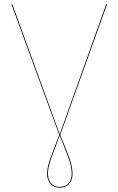

<svg xmlns="http://www.w3.org/2000/svg" viewBox="-20 -700 564 914"><path d="M489.8 -680.1H485.6L264.3 -61.1L38.5 -680.1H34.3L262.1 -57.6C229.9 27.2 204.2 80.6 204.2 126.6C204.2 162.4 223.1 193.4 264.3 193.4C307.7 193.4 325.4 161.3 325.4 126.6C325.4 79.5 301.6 28 266.6 -57.6ZM321.3 126.5C321.3 159.4 305.4 189.6 264.3 189.6C225.1 189.6 208.3 160.4 208.3 126.5C208.3 80.7 233.6 29.7 264.3 -54.1C297.9 30.6 321.3 79.9 321.3 126.5Z"/></svg>

Font: Fira Sans Four
Style: Regular
Weight: 100
Designer: Carrois Corporate & Edenspiekermann AG
Foundry: Carrois Corporate GbR & Edenspiekermann AG
Version: Version 4.203;PS 004.203;hotconv 1.0.88;makeotf.lib2.5.64775